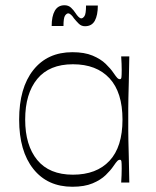

<svg xmlns="http://www.w3.org/2000/svg" viewBox="-20 -696 593 732"><path d="M256 16Q161 16 107 -52Q53 -120 53 -240Q53 -361 107 -429Q161 -497 256 -497Q302 -497 333 -484Q364 -471 383 -452.5Q402 -434 412 -419Q423 -403 427.5 -398.5Q432 -394 437 -394Q442 -394 443 -401.5Q444 -409 444 -430Q444 -439 443.5 -453Q443 -467 442 -481H473Q472 -418 471 -381Q470 -344 469.5 -321.5Q469 -299 469 -282Q469 -265 469 -240Q469 -216 469 -199Q469 -182 469.5 -159.5Q470 -137 471 -100Q472 -63 473 0H442Q443 -14 443.5 -28.5Q444 -43 444 -54Q444 -73 443 -80Q442 -87 437 -87Q432 -87 427.5 -82.5Q423 -78 412 -62Q402 -47 383 -28.5Q364 -10 333 3Q302 16 256 16ZM258 -30Q348 -30 397.5 -83Q447 -136 447 -240Q447 -344 397.5 -397.5Q348 -451 258 -451Q168 -451 122 -395Q76 -339 76 -240Q76 -142 122 -86Q168 -30 258 -30ZM304 -596Q290 -596 280 -606Q270 -616 262 -626Q257 -634 251 -639.5Q245 -645 240 -645Q234 -645 228 -636.5Q222 -628 222 -597H177Q177 -634 189 -655Q201 -676 226 -676Q241 -676 251 -666.5Q261 -657 268 -646Q273 -638 279 -632Q285 -626 290 -626Q296 -626 302 -634.5Q308 -643 308 -675H353Q353 -638 341.5 -617Q330 -596 304 -596Z"/></svg>

Font: Ojuju Light
Style: Regular
Weight: 300
Designer: Chisaokwu Joboson, Mirko Velimirovic
Foundry: Udi Foundry
Version: Version 1.000